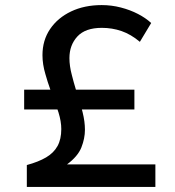

<svg xmlns="http://www.w3.org/2000/svg" viewBox="-20 -735 688 755"><path d="M85.5 0V-86Q131.5 -98.5 161.5 -116.2Q191.5 -134 206.2 -160.8Q221 -187.5 221 -227.5Q221 -257.5 210 -293Q208 -298.5 206 -304.5H75V-382.5H178Q167 -413 158.5 -443.5Q147 -482 147 -518Q147 -576.5 177 -620.8Q207 -665 259.5 -690Q312 -715 380 -715Q418.5 -715 455.2 -705.5Q492 -696 522.8 -680Q553.5 -664 574.5 -644.5L530 -570.5Q495 -600 458 -612.8Q421 -625.5 380.5 -625.5Q315.5 -625.5 284.2 -591.5Q253 -557.5 253 -506.5Q253 -475.5 262.5 -440Q269.5 -412 278.5 -382.5H508.5V-304.5H302Q303.5 -298.5 305 -293Q314 -256.5 314 -225Q314 -190.5 300 -155.2Q286 -120 243.5 -88.5H591V0Z"/></svg>

Font: Geologica EX
Style: Regular
Weight: 400
Designer: Sindre Bremnes, Frode Helland
Foundry: Monokrom Skriftforlag AS
Version: Version 1.010;gftools[0.9.28]